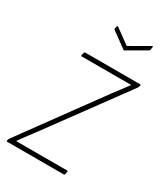

<svg xmlns="http://www.w3.org/2000/svg" viewBox="-166 -716 689 791"><g transform="rotate(30 178.0 -320.5)"><path d="M1 0Q-4 0 -3 -4L-2 -9Q0 -14 3 -18L270 -384Q284 -402 297.5 -420.5Q311 -439 325 -457V-458Q300 -458 277 -458Q254 -458 230 -458H90Q86 -458 87 -463L90 -475Q91 -479 95 -479H355Q360 -479 359 -474L358 -471Q357 -467 354 -462L96 -110Q80 -88 63.5 -66.5Q47 -45 31 -22V-21Q53 -21 76 -21Q99 -21 122 -21H273Q278 -21 276 -16L274 -4Q273 0 269 0ZM318 -639Q326 -643 324 -637L322 -624Q321 -621 320 -620Q319 -619 316 -617L231 -568Q228 -565 225 -568L155 -619Q152 -621 151 -622.5Q150 -624 151 -627L153 -636Q154 -642 159 -639L229 -588Z"/></g></svg>

Font: Sofia Sans Condensed Thin
Style: Italic
Weight: 250
Italic angle: -9°
Version: Version 4.100